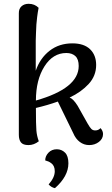

<svg xmlns="http://www.w3.org/2000/svg" viewBox="-20 -751 587 1010"><path d="M508.8 -77.1Q522 -62.5 522 -45.9Q522 -21 500.2 -4.4Q478.5 12.2 449.2 12.2Q421.9 12.2 399.9 -4.2Q377.9 -20.5 365.2 -50.8L284.2 -216.8Q231.4 -197.8 168.9 -183.1Q168.9 -93.3 171.4 -64.5Q173.8 -35.6 184.1 -7.8Q158.7 12.2 129.9 12.2Q101.1 12.2 90.1 -2Q79.1 -16.1 79.1 -42V-681.2Q78.6 -704.6 93 -717.8Q107.4 -731 130.9 -731Q162.1 -731 183.1 -710Q178.2 -685.1 175.3 -660.4Q172.4 -635.7 171.4 -622.1Q170.4 -608.4 169.4 -579.1Q168.5 -549.8 168 -537.1V-378.9Q190.9 -445.3 241 -484.1Q291 -522.9 360.8 -522.9Q421.9 -522.9 453.9 -491.9Q485.8 -460.9 485.8 -409.2Q485.8 -352.1 446.5 -309.3Q407.2 -266.6 346.2 -237.8Q365.2 -231.4 388.2 -194.8L440.9 -101.1Q452.6 -80.6 460.4 -72.8Q468.3 -64.9 481 -64.9Q498 -64.9 508.8 -77.1ZM168.9 -222.2Q394 -286.1 394 -403.8Q394 -439.5 376.5 -455.8Q358.9 -472.2 329.1 -472.2Q258.3 -472.2 213.6 -401.4Q168.9 -330.6 168.9 -222.2ZM278.8 34.2Q304.2 34.2 322 51.8Q339.8 69.3 339.8 107.9Q339.8 176.3 269 238.8Q250 234.9 235.8 219.2Q268.1 182.6 268.1 149.9Q268.1 135.3 263.4 124.8Q258.8 114.3 250.2 107.9Q241.7 101.6 234.9 98.6Q228 95.7 217.8 92.8Q217.8 70.3 234.9 52.2Q252 34.2 278.8 34.2Z"/></svg>

Font: Arima Madurai Medium
Style: Regular
Weight: 500
Designer: Joana Correia and Natanael Gama
Foundry: NDISCOVER
Version: Version 1.019;PS 001.019;hotconv 1.0.88;makeotf.lib2.5.64775